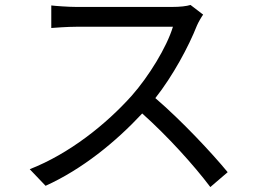

<svg xmlns="http://www.w3.org/2000/svg" viewBox="-20 -728 1040 775"><path d="M800 -669 749 -708C733 -703 707 -700 674 -700C637 -700 328 -700 288 -700C258 -700 201 -704 187 -706V-615C198 -616 253 -620 288 -620C323 -620 642 -620 678 -620C653 -537 580 -419 512 -342C409 -227 261 -108 100 -45L164 22C312 -45 447 -155 554 -270C656 -179 762 -62 829 27L899 -33C834 -112 712 -242 607 -332C678 -422 741 -539 775 -625C781 -639 794 -661 800 -669Z"/></svg>

Font: Noto Sans Mono CJK SC
Style: Regular
Weight: 400
Designer: Ryoko NISHIZUKA 西塚涼子 (kana, bopomofo & ideographs); Paul D. Hunt (Latin, Greek & Cyrillic); Sandoll Communications 산돌커뮤니
Foundry: Adobe
Version: Version 2.004;hotconv 1.0.118;makeotfexe 2.5.65603